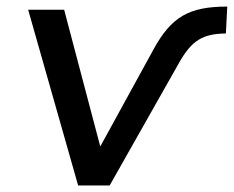

<svg xmlns="http://www.w3.org/2000/svg" viewBox="-20 -569 717 589"><path d="M316.4 0 528.3 -374.5C567.9 -445.8 602.5 -465.3 672.9 -466.3L677.2 -548.8C560.1 -548.8 505.9 -518.1 450.7 -417L287.6 -119.6L176.8 -539.1H66.4L219.7 0Z"/></svg>

Font: Winston
Style: Italic
Weight: 400
Italic angle: -8.13011°
Designer: Vernon Adams, Kim Jin-seong, David Berlow, Cristiano Sobral
Foundry: The Winston Project Authors
Version: Version 3.004